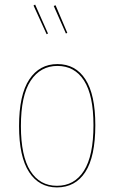

<svg xmlns="http://www.w3.org/2000/svg" viewBox="-20 -807 498 836"><path d="M395 -262Q395 -125 351.5 -58Q308 9 228 9Q150 9 106.5 -58Q63 -125 63 -258Q63 -394 107.5 -461Q152 -528 230 -528Q309 -528 352 -461.5Q395 -395 395 -262ZM71 -258Q71 -128 112 -63Q153 2 228 2Q304 2 345.5 -63.5Q387 -129 387 -262Q387 -392 346 -456Q305 -520 230 -520Q156 -520 113.5 -455.5Q71 -391 71 -258ZM189 -661 183 -658 126 -783 133 -787ZM273 -664 267 -661 214 -781 222 -784Z"/></svg>

Font: Fira Sans Compressed Eight
Style: Regular
Weight: 100
Width: 1
Designer: bBox Type GmbH & Carrois Corporate GbR & Edenspiekermann AG
Foundry: bBox Type GmbH & Carrois Corporate GbR & Edenspiekermann AG
Version: Version 4.301